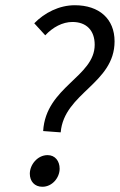

<svg xmlns="http://www.w3.org/2000/svg" viewBox="-20 -702 458 734"><path d="M342 -531C342 -408 155 -370 145 -201L212 -196C225 -347 418 -382 418 -544C418 -630 359 -682 266 -682C206 -682 150 -653 111 -613L153 -567C182 -598 219 -618 257 -618C310 -618 342 -586 342 -531ZM94 -38C94 -9 112 12 142 12C180 12 208 -23 208 -57C208 -86 191 -109 162 -109C123 -109 94 -72 94 -38Z"/></svg>

Font: Cambridge Sans Italic
Style: Regular
Weight: 400
Italic angle: -11°
Version: Version 2.000;PS 002.000;hotconv 1.0.88;makeotf.lib2.5.64775